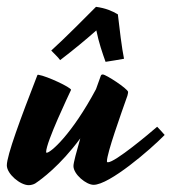

<svg xmlns="http://www.w3.org/2000/svg" viewBox="-81 -515 502 562"><path d="M232 -43C232 -67 273 -181 292 -235C293 -238 294 -244 294 -246C292 -256 229 -297 220 -297C217 -297 215 -296 214 -293L200 -254C129 -121 67 -68 56 -68C54 -68 54 -69 54 -70C54 -99 121 -239 127 -252C127 -259 57 -292 32 -296C30 -296 29 -297 28 -294C-21 -168 -61 -60 -61 -31C-61 -6 -22 27 3 27C9 27 17 25 22 22C40 10 95 -30 154 -110C143 -71 134 -39 134 -29C134 -5 171 26 193 26C239 26 358 -76 401 -120C394 -128 385 -138 379 -144C356 -124 256 -40 235 -40C233 -40 232 -41 232 -43ZM282 -343C276 -371 268 -437 264 -473C247 -483 229 -491 200 -495C167 -462 114 -408 69 -367C80 -355 88 -349 95 -339C138 -372 168 -397 201 -426C208 -391 219 -359 228 -334C248 -337 265 -340 282 -343Z"/></svg>

Font: Yesteryear
Style: Regular
Weight: 400
Designer: Astigmatic (AOETI)
Foundry: Astigmatic (AOETI)
Version: Version 1.000